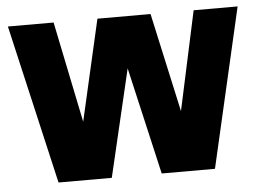

<svg xmlns="http://www.w3.org/2000/svg" viewBox="-44 -604 890 659"><g transform="rotate(-5 401.0 -274.0)"><path d="M645.5 -548.5H797L671 0H487.5L402.5 -369.5L315.5 0H132L5.5 -548.5H163L234.5 -200.5L314 -548.5H497L572 -207.5Z"/></g></svg>

Font: Encode Sans Condensed ExtraBold
Style: Regular
Weight: 800
Width: 3
Designer: Multiple Designers
Foundry: Impallari Type
Version: Version 2.000